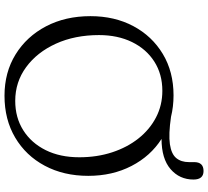

<svg xmlns="http://www.w3.org/2000/svg" viewBox="-55 -830 902 832"><g transform="rotate(90 396.0 -414.0)"><path d="M393.5 -715Q442 -715 486.5 -704Q562 -693 604.8 -699.2Q647.5 -705.5 665 -726.8Q682.5 -748 682.5 -782V-804.5Q682.5 -845 721 -845Q758 -845 758 -801.5Q758 -741 712.8 -702Q667.5 -663 582 -663Q656.5 -615.5 699.2 -532.8Q742 -450 742 -345.5Q742 -239 698.2 -157Q654.5 -75 576.2 -28.8Q498 17.5 395 17.5Q293.5 17.5 215.8 -30.5Q138 -78.5 94 -162.5Q50 -246.5 50 -355Q50 -459.5 93.2 -540.8Q136.5 -622 213.8 -668.5Q291 -715 393.5 -715ZM661.5 -306.5Q661.5 -383.5 640 -449Q618.5 -514.5 579.8 -563.2Q541 -612 488.5 -639.2Q436 -666.5 373.5 -666.5Q301.5 -666.5 247 -631.8Q192.5 -597 162.2 -535Q132 -473 132 -392Q132 -287.5 169.2 -205.5Q206.5 -123.5 271 -76.2Q335.5 -29 417 -29Q489.5 -29 544.5 -63.8Q599.5 -98.5 630.5 -160.8Q661.5 -223 661.5 -306.5Z"/></g></svg>

Font: Fraunces 9pt S100 Light
Style: Regular
Weight: 300
Version: Version 1.000; ttfautohint (v1.8.3)